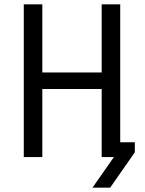

<svg xmlns="http://www.w3.org/2000/svg" viewBox="-20 -720 666 880"><path d="M89 0H174V-312H446V0H502L404 140H485L598 -22V-68H531V-700H446V-388H174V-700H89Z"/></svg>

Font: Finlandica
Style: Regular
Weight: 400
Designer: Niklas Ekholm, Juho Hiilivirta, Jaakko Suomalainen
Foundry: Helsinki Type Studio
Version: Version 2.000;Glyphs 3.2 (3202)